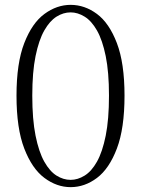

<svg xmlns="http://www.w3.org/2000/svg" viewBox="-20 -757 582 791"><path d="M271 14Q214 14 163 -24Q112 -62 80 -145Q48 -228 48 -363Q48 -497 80 -579.5Q112 -662 163 -699.5Q214 -737 271 -737Q329 -737 379.5 -699.5Q430 -662 461.5 -579.5Q493 -497 493 -363Q493 -228 461.5 -145Q430 -62 379.5 -24Q329 14 271 14ZM271 -16Q300 -16 328.5 -33.5Q357 -51 379.5 -91Q402 -131 415.5 -198Q429 -265 429 -363Q429 -460 415.5 -526Q402 -592 379.5 -631.5Q357 -671 328.5 -688.5Q300 -706 271 -706Q241 -706 213 -688.5Q185 -671 162.5 -631.5Q140 -592 126.5 -526Q113 -460 113 -363Q113 -265 126.5 -198Q140 -131 162.5 -91Q185 -51 213 -33.5Q241 -16 271 -16Z"/></svg>

Font: Noto Serif JP
Style: Regular
Weight: 200
Designer: Ryoko NISHIZUKA 西塚涼子 (kana & ideographs); Frank Grießhammer (Latin, Greek & Cyrillic); Wenlong ZHANG 张文龙 (bopomofo); San
Foundry: Adobe
Version: Version 2.001;hotconv 1.1.0;makeotfexe 2.6.0